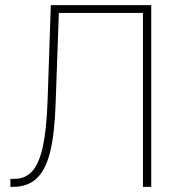

<svg xmlns="http://www.w3.org/2000/svg" viewBox="-20 -727 704 747"><path d="M20.5 -31.2H36.1Q79.6 -31.2 106.2 -61.8Q132.8 -92.3 147 -157.7Q161.1 -223.1 165 -332L177.7 -707H568.4V0H536.1V-676.8H209L196.3 -321.3Q192.4 -205.6 175 -135.7Q157.7 -65.9 122.8 -33Q87.9 0 30.3 0H20.5Z"/></svg>

Font: Pretendard GOV Thin
Style: Regular
Weight: 100
Designer: Base glyphs from Inter by Rasmus Andersson; Hangeul glyphs from Noto Sans CJK(Source Han Sans) by Jang Soo-young and Kan
Foundry: Kil Hyung-jin
Version: Version 1.309